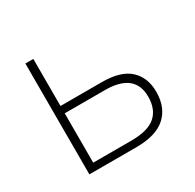

<svg xmlns="http://www.w3.org/2000/svg" viewBox="-122 -662 806 795"><g transform="rotate(-30 281.0 -265.0)"><path d="M326 -305Q416 -305 458.5 -265.5Q501 -226 501 -158Q501 -83 455 -41.5Q409 0 314 0H90V-530H128V-305ZM462 -157Q462 -270 320 -270H128V-34H310Q390 -34 426 -65.5Q462 -97 462 -157Z"/></g></svg>

Font: Noto Sans ExtraLight
Style: Regular
Weight: 200
Designer: Monotype Design Team
Foundry: Monotype Imaging Inc.
Version: Version 2.007